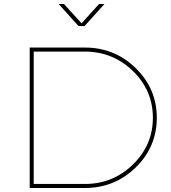

<svg xmlns="http://www.w3.org/2000/svg" viewBox="-20 -936 851 956"><path d="M147.9 -679.2V-20H402.8Q542 -20 641.6 -116.7Q741.2 -213.9 741.2 -349.6Q741.2 -485.4 642.1 -582Q543 -678.7 402.8 -679.2ZM127.9 -699.2H402.8Q550.8 -699.2 655.8 -596.7Q760.7 -494.1 760.7 -349.6Q760.7 -205.1 656.2 -102.5Q550.8 0 402.8 0H127.9ZM272 -916H298.8L386.2 -819.8L473.1 -916H500L400.9 -806.2H371.1Z"/></svg>

Font: Montserrat-Hairline
Style: Regular
Weight: 250
Designer: Julieta Ulanovsky
Foundry: Julieta Ulanovsky
Version: Version 1.000;PS 002.000;hotconv 1.0.70;makeotf.lib2.5.58329